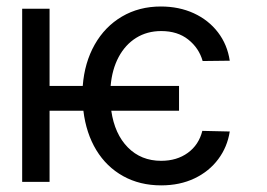

<svg xmlns="http://www.w3.org/2000/svg" viewBox="-20 -557 818 588"><path d="M528.3 -217.8H320.8Q331.1 -146.5 371.6 -105.5Q412.1 -64.5 473.6 -64.5Q521.5 -64.5 555.2 -88.9Q588.9 -113.3 599.6 -156.2L683.6 -154.3Q676.3 -106.9 648.4 -69.6Q620.6 -32.2 575.7 -10.7Q530.8 10.7 473.6 10.7Q408.2 10.7 357.2 -17.6Q306.2 -45.9 274.9 -97.4Q243.7 -148.9 235.4 -217.8H131.8V0H47.9V-530.3H131.8V-293.9H233.4Q238.8 -365.2 270 -420.4Q301.3 -475.6 353.5 -506.3Q405.8 -537.1 472.7 -537.1Q528.3 -537.1 573.5 -516.4Q618.7 -495.6 647.5 -458Q676.3 -420.4 683.6 -371.1L600.6 -370.1Q589.4 -409.7 556.6 -435.8Q523.9 -461.9 473.6 -461.9Q430.7 -461.9 397.2 -441.2Q363.8 -420.4 343.5 -382.6Q323.2 -344.7 318.8 -293.9H528.3Z"/></svg>

Font: Pretendard GOV
Style: Regular
Weight: 400
Designer: Base glyphs from Inter by Rasmus Andersson; Hangeul glyphs from Noto Sans CJK(Source Han Sans) by Jang Soo-young and Kan
Foundry: Kil Hyung-jin
Version: Version 1.309